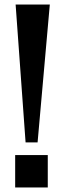

<svg xmlns="http://www.w3.org/2000/svg" viewBox="-20 -828 287 848"><path d="M93 -199 49 -808H200L146 -199ZM47 0V-143H191V0Z"/></svg>

Font: Oswald SemiBold
Style: Regular
Weight: 600
Designer: Vernon Adams
Foundry: Vernon Adams
Version: Version 4.103;gftools[0.9.33.dev8+g029e19f]